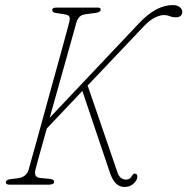

<svg xmlns="http://www.w3.org/2000/svg" viewBox="-20 -730 741 759"><path d="M120 -59Q113 -28.5 138.5 -26.5L175.5 -23Q194.5 -21 194 -11.5Q194 -5 187.5 -2.5Q181 0 174 0H18Q3 0 3 -9.5Q3 -19.5 22.5 -22L51.5 -25.5Q69 -28 79.5 -37.2Q90 -46.5 93.5 -60Q95.5 -67.5 105 -101.8Q114.5 -136 128.8 -187Q143 -238 159.2 -297.5Q175.5 -357 191.8 -415.8Q208 -474.5 221.8 -524.2Q235.5 -574 244 -605.8Q252.5 -637.5 253.5 -641.5Q257.5 -658 254 -664.5Q250.5 -671 237 -673L199.5 -679Q186.5 -681 186.5 -691Q186.5 -700 203.5 -700H367Q378 -700 378 -692.5Q378 -681.5 358 -679L317 -673.5Q302 -671.5 293.8 -662.8Q285.5 -654 281.5 -639.5Q280.5 -635 270.5 -599.5Q260.5 -564 245 -508.8Q229.5 -453.5 211.5 -389.5Q193.5 -325.5 176.5 -264.5L529 -637.5Q565 -675.5 598 -692.8Q631 -710 664 -710Q680 -710 690.5 -701.8Q701 -693.5 700.5 -683Q699.5 -661.5 674.5 -661.5Q662 -661.5 651.2 -666Q640.5 -670.5 628 -670.5Q614 -670.5 593.8 -661.2Q573.5 -652 549.5 -627L326.5 -392L444.5 -48Q454 -20 478.5 -20Q493 -20 501.5 -34.5Q508 -48 518.5 -42Q522.5 -40 523 -33.2Q523.5 -26.5 520.5 -20.5Q513.5 -7.5 501.8 0.8Q490 9 471.5 9Q453 9 438.8 -4.2Q424.5 -17.5 414.5 -47.5L305.5 -370.5L165 -222Q147 -157.5 134.2 -111.8Q121.5 -66 120 -59Z"/></svg>

Font: Fraunces 144pt S100 Thin
Style: Italic
Weight: 100
Italic angle: -16°
Version: Version 1.000; ttfautohint (v1.8.3)